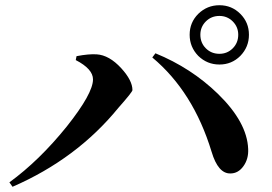

<svg xmlns="http://www.w3.org/2000/svg" viewBox="-20 -776 1040 735"><path d="M739 -562Q706 -596 706 -643Q706 -690 739 -723Q773 -756 820 -756Q867 -756 900 -723Q933 -690 933 -643Q933 -596 900 -562Q867 -529 820 -529Q773 -529 739 -562ZM768 -694Q747 -673 747 -643Q747 -612 768 -591Q789 -570 820 -570Q850 -570 871 -591Q892 -612 892 -643Q892 -673 871 -694Q850 -715 820 -715Q789 -715 768 -694ZM270 -546 273 -561Q320 -570 350 -568Q398 -565 444 -515Q487 -468 487 -431Q487 -424 433 -363Q274 -168 28 -61L16 -78Q130 -161 235 -291Q336 -418 336 -472Q336 -512 270 -546ZM912 -140Q892 -112 862 -112Q815 -111 790 -195Q720 -425 563 -556L575 -572Q712 -516 814 -417Q926 -308 930 -206Q932 -168 912 -140Z"/></svg>

Font: Source Han Serif JP
Style: Bold
Weight: 700
Designer: Ryoko NISHIZUKA  (kana & ideographs); Frank Grießhammer (Latin, Greek & Cyrillic); Wenlong ZHANG  (bopomofo); Sandoll Co
Foundry: Adobe Systems Incorporated
Version: Version 1.000;PS 1;hotconv 16.6.53;makeotf.lib2.5.65590